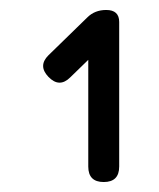

<svg xmlns="http://www.w3.org/2000/svg" viewBox="-20 -674 319 385"><path d="M157 -340V-554L121 -519Q99 -497 77 -520Q56 -542 77 -563L155 -639Q170 -654 193 -654Q219 -654 219 -630V-340Q219 -309 188 -309Q157 -309 157 -340Z"/></svg>

Font: Jura Medium
Style: Regular
Weight: 500
Designer: Daniel Johnson, Alexei Vanyashin
Foundry: Daniel Johnson
Version: Version 5.103